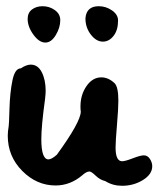

<svg xmlns="http://www.w3.org/2000/svg" viewBox="-20 -603 515 618"><path d="M5 -166Q5 -180 8 -197Q9 -201 10.5 -253Q12 -305 20 -344Q28 -383 47 -383Q65 -395 79 -395Q102 -395 114.5 -370.5Q127 -346 127 -310Q127 -302 125 -284Q113 -197 113 -155Q113 -90 136 -90Q146 -90 163 -105Q240 -211 240 -244Q239 -249 239 -260Q239 -298 258.5 -326Q278 -354 306 -354Q329 -354 349 -335Q361 -323 361 -278Q361 -254 356.5 -201Q352 -148 352 -128Q352 -84 373 -84Q383 -84 407.5 -93.5Q432 -103 443 -103Q455 -103 462.5 -91.5Q470 -80 470 -68Q470 -42 440 -23.5Q410 -5 373 -5Q343 -5 319 -20Q302 -24 288 -37.5Q274 -51 268 -51Q258 -51 245 -39Q206 -6 159 -6Q98 -6 51.5 -53Q5 -100 5 -166ZM69 -542Q69 -562 83 -572.5Q97 -583 117 -583Q139 -583 156.5 -570.5Q174 -558 174 -538Q174 -514 159.5 -490Q145 -466 126 -466Q106 -466 87.5 -491.5Q69 -517 69 -542ZM255 -544Q258 -583 298 -583Q321 -583 340.5 -569.5Q360 -556 360 -537Q360 -506 345.5 -487.5Q331 -469 311 -469Q290 -469 272.5 -491.5Q255 -514 255 -544Z"/></svg>

Font: NaniFont Regular
Style: Regular
Weight: 400
Designer: Nanigashitei
Version: Version 1.036